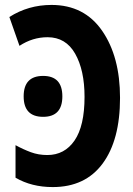

<svg xmlns="http://www.w3.org/2000/svg" viewBox="-20 -746 540 779"><path d="M194 13Q108 13 43 -25V-157Q74 -140 105 -128.5Q136 -117 172 -117Q242 -117 282.5 -176Q323 -235 323 -353Q323 -461 285 -528Q247 -595 173 -595Q112 -595 59 -560L18 -677Q95 -726 189 -726Q322 -726 394.5 -621Q467 -516 467 -349Q467 -178 396.5 -82.5Q326 13 194 13ZM155 -272Q233 -272 233 -355Q233 -438 155 -438Q76 -438 76 -355Q76 -272 155 -272Z"/></svg>

Font: Noto Sans Mono Condensed Extra
Style: Regular
Weight: 800
Width: 3
Designer: Monotype Design Team
Foundry: Monotype Imaging Inc.
Version: Version 1.900